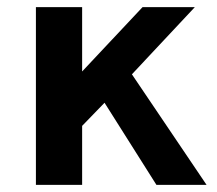

<svg xmlns="http://www.w3.org/2000/svg" viewBox="-20 -520 610 540"><path d="M81 -500H211V-319L381 -500H528L351 -311L561 0H420L274 -231L211 -166V0H81Z"/></svg>

Font: Gudea
Style: Bold
Weight: 700
Designer: Agustina Mingote
Foundry: Agustina Mingote
Version: Version 1.002